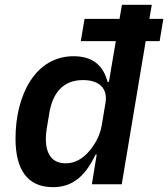

<svg xmlns="http://www.w3.org/2000/svg" viewBox="-20 -760 694 792"><path d="M359 0H482.2L581 -590.2H638.5L653.8 -682.2H596.2L606.2 -740.1H483L473 -682.2H328.8L313.2 -590.2H457.7L429.3 -422.2H423.7C406.2 -489.7 362.6 -528.1 283.4 -528.1C127.5 -528.1 44 -370.7 44 -187.9C44 -63.6 90.9 12.1 198.2 12.1C287.3 12.1 335.6 -43 374.6 -122.5H378.9ZM169 -185.4C169 -201 170.5 -216.3 172.9 -230.5L183.6 -294.4C197.8 -378.6 241.5 -429.7 322.4 -429.7C389.9 -429.7 425.1 -395.2 415.1 -335.2L399.5 -242.2C392 -197.1 368.3 -160.5 349.1 -137.8C321 -104.8 289.1 -86.3 250.7 -86.3C193.2 -86.3 169.7 -126.8 169 -185.4Z"/></svg>

Font: Margiela Mono Italic SmBold It
Style: Regular
Weight: 600
Designer: Mike Abbink, Paul van der Laan, Pieter van Rosmalen
Foundry: Bold Monday
Version: Version 2.003 2021